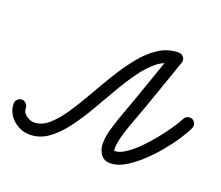

<svg xmlns="http://www.w3.org/2000/svg" viewBox="-132 -706 1021 887"><g transform="rotate(20 378.5 -263.0)"><path d="M30 -77Q30 -55 49 -41Q68 -27 88 -27Q125 -27 158.5 -56Q192 -85 224 -132.5Q256 -180 288 -236.5Q320 -293 354.5 -349.5Q389 -406 427 -453.5Q465 -501 509.5 -530Q554 -559 607 -559Q619 -559 628 -550Q637 -541 637 -529Q637 -517 628 -508Q619 -499 607 -499Q563 -499 526 -470Q489 -441 455 -393.5Q421 -346 388.5 -289.5Q356 -233 323 -176.5Q290 -120 254 -72.5Q218 -25 177 4Q136 33 88 33Q58 33 31 18.5Q4 4 -13 -21Q-30 -46 -30 -77Q-30 -89 -21 -98Q-12 -107 0 -107Q12 -107 21 -98Q30 -89 30 -77ZM617 -557Q628 -553 633.5 -542Q639 -531 635 -519Q613 -456 591 -393Q569 -330 547 -267Q540 -248 529 -218.5Q518 -189 506.5 -156.5Q495 -124 487.5 -94.5Q480 -65 480 -45Q480 -40 480.5 -35Q481 -30 483 -30Q506 -30 535 -49Q564 -68 594.5 -98.5Q625 -129 652.5 -163.5Q680 -198 700.5 -228.5Q721 -259 730 -277Q735 -288 746.5 -292.5Q758 -297 770 -292Q781 -286 785 -274.5Q789 -263 784 -252Q772 -226 748 -189.5Q724 -153 692 -115Q660 -77 624 -44Q588 -11 552 9.5Q516 30 483 30Q451 30 435.5 7Q420 -16 420 -45Q420 -79 433 -123Q446 -167 462.5 -211Q479 -255 490 -287Q512 -350 534 -413Q556 -476 578 -539Q582 -551 593.5 -556Q605 -561 617 -557Z"/></g></svg>

Font: FRB American Cursive Guidelines Arrows
Style: Bold Italic
Weight: 700
Italic angle: -25°
Version: Version 2.0;Modular Font Editor K font №1